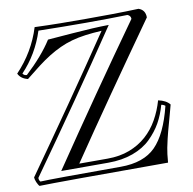

<svg xmlns="http://www.w3.org/2000/svg" viewBox="-83 -822 936 929"><g transform="rotate(-10 384.5 -357.5)"><path d="M668.9 20Q121.1 20 37.1 22.9Q34.2 20.5 30.8 14.6Q27.3 8.8 24.4 2Q21.5 -4.9 19.8 -11.5Q18.1 -18.1 18.1 -22Q131.3 -182.1 242.7 -342.5Q354 -502.9 462.9 -664.1Q418.5 -661.6 382.3 -656.7Q346.2 -651.9 314.9 -643.1Q283.7 -634.3 255.6 -621.3Q227.5 -608.4 198.7 -590.6Q169.9 -572.8 139.2 -549.3Q108.4 -525.9 71.8 -496.1Q37.1 -504.4 24.9 -530.8Q111.3 -621.6 147 -737.8Q210 -735.4 272.9 -734.6Q335.9 -733.9 399.9 -733.9Q463.9 -733.9 527.8 -734.6Q591.8 -735.4 657.2 -737.8Q689.9 -727.1 689.9 -689.9Q564.9 -513.2 453.6 -353.3Q342.3 -193.4 245.1 -49.8H383.8Q444.3 -49.8 492.2 -68.1Q540 -86.4 575.7 -118.2Q611.3 -149.9 635.5 -192.9Q659.7 -235.8 673.8 -285.2Q712.9 -276.9 730 -254.9Q728 -247.6 724.4 -233.9Q720.7 -220.2 716.1 -203.1Q711.4 -186 706.1 -166.7Q700.7 -147.5 695.8 -129.2Q690.9 -110.8 687 -94.2Q683.1 -77.6 677.7 -51.5Q672.4 -25.4 668.9 20ZM439.9 0Q553.2 0 612.1 -59.6Q670.9 -119.1 704.1 -252.9Q695.8 -259.8 685.1 -261.2Q671.9 -213.9 650.4 -175.5Q628.9 -137.2 594 -103Q559.1 -68.8 505.6 -49.3Q452.1 -29.8 384.8 -29.8H152.8Q381.8 -368.2 615.2 -695.8Q615.2 -711.9 599.1 -717.8Q413.1 -712.9 162.1 -717.8Q127 -607.9 49.8 -526.9Q56.2 -516.1 69.8 -516.1Q154.8 -595.2 200.2 -667Q213.9 -668 321 -676.5Q428.2 -685.1 502 -686Q277.8 -353 38.1 -16.1Q38.1 -3.9 44.9 2.9Q98.1 0 439.9 0Z"/></g></svg>

Font: Jacques Francois Shadow
Style: Regular
Weight: 400
Designer: Alexei Vanyashin, Nikita Kanarev (i@xarsok.ru)
Foundry: Cyreal (www.cyreal.org)
Version: Version 1.003